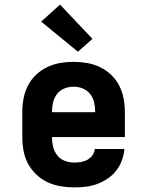

<svg xmlns="http://www.w3.org/2000/svg" viewBox="-20 -807 640 835"><path d="M303 8Q273 8 243.5 3Q214 -2 187 -14.5Q160 -27 138 -48Q116 -69 102 -95Q88 -121 82.5 -150.5Q77 -180 77 -210V-320Q77 -350 82.5 -379Q88 -408 101.5 -434.5Q115 -461 136.5 -481.5Q158 -502 185 -515Q212 -528 241 -533Q270 -538 300 -538Q330 -538 359 -533Q388 -528 415 -515Q442 -502 463.5 -481.5Q485 -461 498.5 -434.5Q512 -408 517.5 -379Q523 -350 523 -320V-211H206V-210Q206 -189 211 -168.5Q216 -148 229 -131.5Q242 -115 262 -107.5Q282 -100 303 -100Q318 -100 332.5 -102.5Q347 -105 360 -112Q373 -119 382 -131.5Q391 -144 392 -159H521Q519 -134 510 -109.5Q501 -85 485.5 -65Q470 -45 448.5 -30.5Q427 -16 403 -7Q379 2 353.5 5Q328 8 303 8ZM206 -319H394V-320Q394 -341 389.5 -361Q385 -381 372.5 -397.5Q360 -414 340.5 -422Q321 -430 300 -430Q279 -430 259.5 -422Q240 -414 227.5 -397.5Q215 -381 210.5 -361Q206 -341 206 -320ZM319 -582 159 -713 241 -787 382 -638Z"/></svg>

Font: Iosevka Slab XBdEx
Style: Regular
Weight: 800
Width: 7
Monospace: yes
Designer: Belleve Invis
Foundry: Belleve Invis
Version: Version 11.1.0; ttfautohint (v1.8.3)